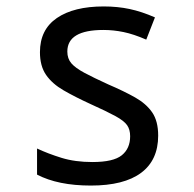

<svg xmlns="http://www.w3.org/2000/svg" viewBox="-20 -566 603 596"><path d="M262 10Q160 10 95 -24V-105Q129 -89 171 -76Q213 -63 267 -63Q332 -63 358 -84Q384 -105 384 -143Q384 -164 374.5 -177.5Q365 -191 338.5 -205.5Q312 -220 261 -243Q213 -265 177.5 -285.5Q142 -306 123 -333.5Q104 -361 104 -404Q104 -474 156.5 -510Q209 -546 302 -546Q345 -546 382.5 -538Q420 -530 461 -512L434 -443Q395 -460 363.5 -466.5Q332 -473 301 -473Q189 -473 189 -406Q189 -384 201.5 -369.5Q214 -355 242 -340Q270 -325 316 -304Q365 -283 399.5 -263.5Q434 -244 452.5 -217Q471 -190 471 -145Q471 -69 418 -29.5Q365 10 262 10Z"/></svg>

Font: Noto Sans Mono SemiCondensed
Style: Regular
Weight: 400
Width: 4
Designer: Monotype Design Team
Foundry: Monotype Imaging Inc.
Version: Version 2.014